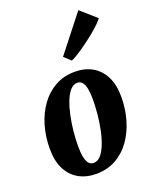

<svg xmlns="http://www.w3.org/2000/svg" viewBox="-163 -974 860 1078"><g transform="rotate(-20 267.0 -435.0)"><path d="M304 -566.5Q362 -566.5 406.5 -541.5Q451 -516.5 476.2 -467.2Q501.5 -418 501.5 -345.5Q501.5 -273.5 482.5 -208.5Q463.5 -143.5 427.5 -93.2Q391.5 -43 339.8 -14.5Q288 14 222 14Q164 14 119.2 -11Q74.5 -36 49.2 -85Q24 -134 24 -207Q24 -279 42.8 -343.8Q61.5 -408.5 97.8 -458.8Q134 -509 185.8 -537.8Q237.5 -566.5 304 -566.5ZM295.5 -503.5Q272 -503.5 253.2 -482.5Q234.5 -461.5 220.8 -426.5Q207 -391.5 197.5 -347.2Q188 -303 183.2 -256Q178.5 -209 178.5 -165Q178.5 -128 183.8 -102Q189 -76 200 -62.5Q211 -49 230 -49Q253.5 -49 272.2 -70.2Q291 -91.5 305 -127Q319 -162.5 328.2 -206.5Q337.5 -250.5 342 -297.8Q346.5 -345 346.5 -388Q346.5 -424.5 341.5 -450Q336.5 -475.5 325.2 -489.5Q314 -503.5 295.5 -503.5ZM270.5 -667.5 441 -884.5 533.5 -803Q527 -792.5 508.2 -774.2Q489.5 -756 463 -734.2Q436.5 -712.5 408 -691.8Q379.5 -671 353.8 -654.5Q328 -638 310 -631Z"/></g></svg>

Font: Merriweather 24pt SemiCondensed Black
Style: Italic
Weight: 900
Width: 4
Italic angle: -7.8°
Designer: Eben Sorkin
Foundry: Eben Sorkin
Version: Version 2.101